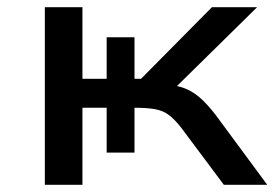

<svg xmlns="http://www.w3.org/2000/svg" viewBox="-20 -511 762 531"><path d="M104 0V-491H208V-293H275V-408H352V-293H370L566 -491H691L445 -249L425 -280Q460 -277 484.5 -269Q509 -261 530.5 -243Q552 -225 578 -191L719 0H599L481 -158Q463 -181 447 -193Q431 -205 409 -209Q387 -213 351 -213H329L352 -236V-89H275V-213H208V0Z"/></svg>

Font: Nunito Sans 10pt Expanded Medium
Style: Regular
Weight: 500
Width: 7
Designer: Vernon Adams
Foundry: Vernon Adams
Version: Version 3.101;gftools[0.9.27]